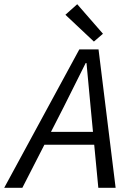

<svg xmlns="http://www.w3.org/2000/svg" viewBox="-44 -890 664 910"><path d="M-24 0H62L256 -379C292 -451 325 -518 362 -591H366C373 -520 379 -447 386 -377L422 0H504L423 -656H332L-24 0ZM137 -204H429L440 -265H152L137 -204ZM401 -693 444 -730 322 -870 266 -820 401 -693Z"/></svg>

Font: Source Code Variable
Style: Italic
Weight: 400
Italic angle: -11°
Monospace: yes
Designer: Paul D. Hunt, Teo Tuominen
Foundry: Adobe Systems Incorporated
Version: Version 1.005;PS 1.0;hotconv 16.6.54;makeotf.lib2.5.65590